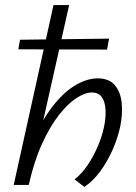

<svg xmlns="http://www.w3.org/2000/svg" viewBox="-20 -731 536 759"><path d="M313.5 7.9 274.7 -21.8Q302.8 -43.5 326 -77.7Q349.1 -111.9 366.3 -152Q383.5 -192 391.5 -230.5Q398.8 -266.8 397.1 -297.7Q395.5 -328.6 382.5 -347Q369.6 -365.4 343.3 -365.4Q316 -365.4 281.6 -342.9Q247.3 -320.5 212 -275.2Q176.8 -229.9 145.7 -161.5Q114.5 -93 93.7 0H55.4Q79.5 -107.8 115.8 -187.3Q152.1 -266.7 194.3 -318.6Q236.5 -370.5 281.1 -395.9Q325.6 -421.2 366.3 -421.2Q411.2 -421.2 434 -394.3Q456.7 -367.4 461.1 -323.4Q465.5 -279.4 454.9 -229.1Q444.9 -183.2 424.2 -136.7Q403.5 -90.3 375.2 -52.3Q347 -14.3 313.5 7.9ZM34.2 0 191.5 -711H253.3L93.7 0ZM403.1 -535 52.5 -536.1 59.1 -573.9 411.3 -578.3Z"/></svg>

Font: Ysabeau
Style: Bold Italic
Weight: 700
Italic angle: -12°
Designer: Christian Thalmann (Catharsis Fonts)
Version: Version 2.002